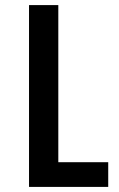

<svg xmlns="http://www.w3.org/2000/svg" viewBox="-20 -734 469 754"><path d="M94 -714H209V-97H405V0H94Z"/></svg>

Font: Noto Sans Armenian Medium
Style: Regular
Weight: 500
Designer: Monotype Design team
Foundry: Monotype Imaging Inc.
Version: Version 1.000